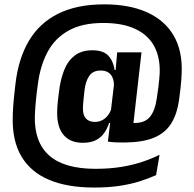

<svg xmlns="http://www.w3.org/2000/svg" viewBox="-20 -689 891 882"><path d="M360 -33Q303.5 -33 273 -68Q242.5 -103 242.5 -170.5Q242.5 -175.5 242.8 -181.8Q243 -188 243.5 -197.5Q244 -207 245.5 -222Q247 -237 250 -260Q256.5 -320 273.8 -364.5Q291 -409 322.8 -433.5Q354.5 -458 404 -458Q454.5 -458 477.5 -433.2Q500.5 -408.5 506.5 -367.5H536.5L503 -282Q503.5 -285.5 503.5 -289Q503.5 -292.5 503.5 -295.5Q503.5 -317.5 496.8 -333Q490 -348.5 476.5 -356.8Q463 -365 442.5 -365Q406.5 -365 389.8 -340.2Q373 -315.5 368 -272.5Q365.5 -250 364 -235.5Q362.5 -221 362 -212.5Q361.5 -204 361.2 -198.8Q361 -193.5 361 -189.5Q361 -159.5 375 -144.2Q389 -129 416.5 -129Q434 -129 448.8 -136.5Q463.5 -144 474.5 -157.5Q485.5 -171 491.5 -189.5L508.5 -124H481.5Q472.5 -98 458 -77.2Q443.5 -56.5 419.8 -44.8Q396 -33 360 -33ZM585 -53.5 475.5 -38.5 489 -147 487.5 -164.5 507.5 -333 509.5 -349 518 -445 518.5 -448.5H630ZM475.5 -38.5 561.5 -126.5Q571 -125 578.5 -124.5Q586 -124 598.5 -124Q645.5 -124 669 -152.5Q692.5 -181 700.5 -239Q705 -267 707.5 -288.2Q710 -309.5 711.5 -325.2Q713 -341 713.5 -351Q716.5 -423.5 689 -475.5Q661.5 -527.5 602.8 -555.5Q544 -583.5 454.5 -583.5Q357 -583.5 294.5 -548.2Q232 -513 198.8 -450.8Q165.5 -388.5 154.5 -306.5Q151 -282.5 148.8 -263.2Q146.5 -244 145 -228Q143.5 -212 142.5 -198.8Q141.5 -185.5 141 -174.5Q140.5 -163.5 140 -154Q137.5 -35.5 206.2 25.5Q275 86.5 419 86.5Q483.5 86.5 537 77.8Q590.5 69 634.2 54.2Q678 39.5 713 22L697 115.5Q661.5 131.5 620 144.5Q578.5 157.5 527.5 165Q476.5 172.5 412 172.5Q288.5 172.5 204.2 136.5Q120 100.5 78 29Q36 -42.5 38.5 -149.5Q38.5 -160 39 -172.2Q39.5 -184.5 40.5 -198.5Q41.5 -212.5 43 -228.8Q44.5 -245 46.5 -263.8Q48.5 -282.5 51 -303.5Q64.5 -420 113 -501.8Q161.5 -583.5 247.5 -626.2Q333.5 -669 459 -669Q574.5 -669 655.5 -632.5Q736.5 -596 777.8 -525.5Q819 -455 814.5 -352Q814 -340 813 -323.8Q812 -307.5 809.5 -285.8Q807 -264 803 -234Q794 -165.5 766.5 -121.8Q739 -78 688 -56.8Q637 -35.5 556.5 -34.5Q536 -34 515.5 -34.8Q495 -35.5 475.5 -38.5Z"/></svg>

Font: Anek Malayalam Medium SemiBold
Style: Regular
Weight: 600
Version: Version 1.003